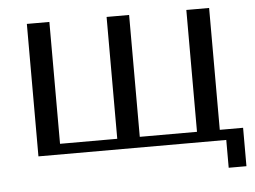

<svg xmlns="http://www.w3.org/2000/svg" viewBox="-46 -558 959 722"><g transform="rotate(-5 433.0 -197.5)"><path d="M80 0H789V105H856V-40H768V-500H682V-40H466V-500H381V-40H165V-500H80Z"/></g></svg>

Font: Tenor Sans
Style: Regular
Weight: 400
Designer: Denis Masharov
Foundry: Denis Masharov
Version: Version 1.1